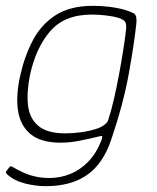

<svg xmlns="http://www.w3.org/2000/svg" viewBox="-24 -498 539 658"><path d="M46 -242Q61 -308 89.5 -361.5Q118 -415 167.5 -446.5Q217 -478 294 -478Q332 -478 369 -472Q406 -466 431 -454Q439 -451 442 -442Q445 -433 443 -415Q436 -349 417.5 -246Q399 -143 358 -22Q330 63 274.5 101.5Q219 140 133 140Q99 140 62.5 131Q26 122 1 100Q-4 95 -4 93.5Q-4 92 -3 90Q-1 87 1 84.5Q3 82 5 79Q7 76 9 74Q11 72 13.5 72Q16 72 17 73Q34 83 53 92Q72 101 95 106.5Q118 112 145 112Q182 112 216 98.5Q250 85 278 56.5Q306 28 324 -18Q324 -20 325 -22Q326 -24 326 -26Q328 -33 322.5 -32Q317 -31 309 -29Q281 -22 248 -15.5Q215 -9 184 -9Q116 -9 80.5 -38.5Q45 -68 37.5 -120.5Q30 -173 46 -242ZM79 -242Q67 -183 72 -137.5Q77 -92 107.5 -66.5Q138 -41 199 -41Q227 -41 255.5 -45Q284 -49 308 -57Q323 -62 334 -70.5Q345 -79 347 -87Q358 -121 367.5 -163Q377 -205 385 -248.5Q393 -292 399 -330.5Q405 -369 408 -397Q409 -405 408 -415Q407 -425 394 -432Q381 -439 350.5 -443.5Q320 -448 290 -448Q197 -448 148 -391Q99 -334 79 -242Z"/></svg>

Font: Glory Thin Thin
Style: Italic
Weight: 250
Italic angle: -12°
Version: Version 1.011